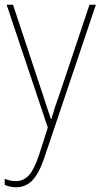

<svg xmlns="http://www.w3.org/2000/svg" viewBox="-20 -548 427 811"><path d="M8 -528H35L157 -160Q173 -112 181 -87Q189 -62 195 -45H197Q210 -92 234 -158L358 -528H385L167 119Q145 184 117 213.5Q89 243 47 243Q24 243 0 233V207Q12 212 23 214.5Q34 217 47 217Q78 217 100.5 194Q123 171 144 109L182 -9Z"/></svg>

Font: Noto Sans Lao Looped SemiCondensed Thin
Style: Regular
Weight: 100
Width: 4
Designer: Mark Frömberg, Ben Mitchell
Foundry: The Fontpad Ltd
Version: Version 1.002; ttfautohint (v1.8.4.7-5d5b)